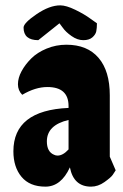

<svg xmlns="http://www.w3.org/2000/svg" viewBox="-20 -697 461 717"><path d="M236 -301Q236 -372 157 -372Q112 -372 63 -343Q47 -359 47 -382.5Q47 -406 60.5 -431Q74 -456 96.5 -478.5Q119 -501 154 -515.5Q189 -530 228 -530Q306 -530 348 -481Q390 -432 390 -341V-112L412 -61Q408 -54 401 -44Q394 -34 370 -17Q346 0 320 0Q255 0 241 -72Q208 0 149.5 0Q91 0 60.5 -36.5Q30 -73 30 -132Q30 -285 236 -294ZM155 -169Q155 -130 182 -119Q188 -116 195 -116Q215 -116 236 -139V-249Q155 -230 155 -169ZM68 -594Q68 -611 116.5 -644Q165 -677 205 -677Q227 -677 261 -660.5Q295 -644 318 -627L342 -610Q342 -592 339.5 -580Q337 -568 325 -557.5Q313 -547 291 -547Q269 -547 247 -562.5Q225 -578 214 -594L202 -610L123 -547Q68 -547 68 -594Z"/></svg>

Font: Chela One
Style: Regular
Weight: 400
Designer: Miguel Hernandez
Foundry: LatinoType
Version: Version 1.001